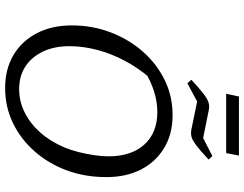

<svg xmlns="http://www.w3.org/2000/svg" viewBox="-124 -842 974 767"><g transform="rotate(90 363.5 -458.0)"><path d="M331 9Q256 9 200 -24Q144 -57 112.5 -117Q81 -177 81 -257Q81 -340 109 -413Q137 -486 186 -541.5Q235 -597 299.5 -628.5Q364 -660 439 -660Q514 -660 569.5 -627Q625 -594 656 -535Q687 -476 687 -395Q687 -310 660 -237Q633 -164 584 -108.5Q535 -53 470.5 -22Q406 9 331 9ZM336 -47Q384 -47 428.5 -69Q473 -91 509 -131.5Q545 -172 568 -227Q579 -253 587 -284.5Q595 -316 599.5 -347.5Q604 -379 604 -404Q604 -495 557 -547Q510 -599 427 -599Q386 -599 343.5 -585.5Q301 -572 260 -546L290 -568Q251 -523 222.5 -469.5Q194 -416 179 -359.5Q164 -303 164 -248Q164 -187 185.5 -142Q207 -97 245 -72Q283 -47 336 -47ZM312 -719 298 -735Q335 -769 355.5 -784.5Q376 -800 390.5 -804Q405 -808 422 -804L531 -782L603 -819L617 -804Q581 -770 559.5 -754Q538 -738 524 -735Q510 -732 492 -736L385 -758ZM354 -874 365 -925H601L591 -874Z"/></g></svg>

Font: Piazzolla 24pt
Style: Italic
Weight: 400
Italic angle: -11.3°
Designer: Juan Pablo del Peral
Foundry: Huerta Tipografica
Version: Version 2.005